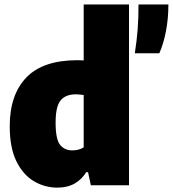

<svg xmlns="http://www.w3.org/2000/svg" viewBox="-20 -828 772 858"><path d="M236.5 10.5Q180 10.5 131.5 -18.2Q83 -47 53.2 -107.5Q23.5 -168 23.5 -264Q23.5 -404.5 97.8 -481.8Q172 -559 326.5 -559Q334 -559 340.8 -558.5Q347.5 -558 354 -558V-808H556.5V0H386L373.5 -58.5H365Q346 -26.5 313.8 -8Q281.5 10.5 236.5 10.5ZM303 -156Q333 -156 354 -169.5V-403.5Q346 -404.5 336.2 -405.5Q326.5 -406.5 319 -406.5Q273.5 -406.5 251 -379.5Q228.5 -352.5 228.5 -280.5Q228.5 -205.5 248.5 -180.8Q268.5 -156 303 -156ZM582.5 -590Q591.5 -648 595.2 -697.2Q599 -746.5 599 -808H732.5Q732.5 -744.5 721.5 -688Q710.5 -631.5 692 -590Z"/></svg>

Font: Encode Sans SemiCondensed SemiCondensed Black
Style: Regular
Weight: 900
Width: 4
Designer: Multiple Designers
Foundry: Impallari Type
Version: Version 3.000; ttfautohint (v1.8.3) -l 8 -r 50 -G 200 -x 14 